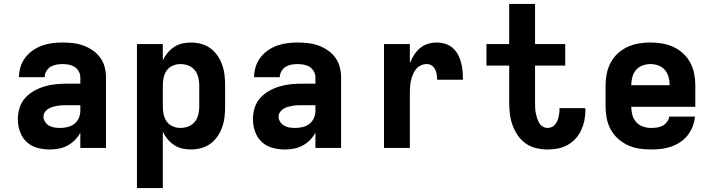

<svg xmlns="http://www.w3.org/2000/svg" viewBox="-20 -755 3640 980"><path d="M234 8Q202 8 170.5 -0.5Q139 -9 116 -30.5Q93 -52 82 -83Q71 -114 71 -146Q71 -175 79.5 -203.5Q88 -232 107.5 -254Q127 -276 152.5 -290.5Q178 -305 206 -313.5Q234 -322 263.5 -325Q293 -328 322 -328H390V-360Q390 -376 382 -390.5Q374 -405 360.5 -413.5Q347 -422 331 -425Q315 -428 298 -428Q283 -428 267 -425Q251 -422 238 -414Q225 -406 216.5 -391.5Q208 -377 208 -361H77Q77 -361 77 -361Q77 -361 77 -362Q77 -388 85 -414Q93 -440 109 -461Q125 -482 147 -497.5Q169 -513 194 -522Q219 -531 245.5 -534.5Q272 -538 298 -538Q325 -538 352 -535Q379 -532 404.5 -523Q430 -514 452.5 -498.5Q475 -483 491 -461.5Q507 -440 514 -413.5Q521 -387 521 -360V0H390V-78Q379 -57 362 -40Q345 -23 324.5 -12Q304 -1 280.5 3.5Q257 8 234 8ZM287 -102Q306 -102 325 -106.5Q344 -111 359 -122.5Q374 -134 382 -152Q390 -170 390 -189V-218H322Q310 -218 297.5 -217.5Q285 -217 273 -215Q261 -213 249 -209.5Q237 -206 226.5 -199.5Q216 -193 209 -182.5Q202 -172 202 -159Q202 -145 210.5 -132.5Q219 -120 231.5 -113Q244 -106 258.5 -104Q273 -102 287 -102Z M679 205V-530H811V-447Q821 -468 835.5 -485.5Q850 -503 869 -515.5Q888 -528 910 -533Q932 -538 955 -538Q981 -538 1007 -531Q1033 -524 1054 -508.5Q1075 -493 1090 -471Q1105 -449 1114 -424Q1123 -399 1126 -372.5Q1129 -346 1129 -320V-210Q1129 -184 1126 -157.5Q1123 -131 1114 -106Q1105 -81 1090 -59Q1075 -37 1054 -21.5Q1033 -6 1007 1Q981 8 955 8Q932 8 910 3Q888 -2 869 -14.5Q850 -27 835.5 -44.5Q821 -62 811 -83V205ZM901 -102Q921 -102 941 -109.5Q961 -117 974 -133Q987 -149 992 -169.5Q997 -190 997 -210V-320Q997 -340 992 -360.5Q987 -381 974 -397Q961 -413 941 -420.5Q921 -428 901 -428Q881 -428 862 -420Q843 -412 831.5 -396Q820 -380 815.5 -360Q811 -340 811 -320V-210Q811 -190 815.5 -170Q820 -150 831.5 -134Q843 -118 862 -110Q881 -102 901 -102Z M1434 8Q1402 8 1370.5 -0.5Q1339 -9 1316 -30.5Q1293 -52 1282 -83Q1271 -114 1271 -146Q1271 -175 1279.5 -203.5Q1288 -232 1307.5 -254Q1327 -276 1352.5 -290.5Q1378 -305 1406 -313.5Q1434 -322 1463.5 -325Q1493 -328 1522 -328H1590V-360Q1590 -376 1582 -390.5Q1574 -405 1560.5 -413.5Q1547 -422 1531 -425Q1515 -428 1498 -428Q1483 -428 1467 -425Q1451 -422 1438 -414Q1425 -406 1416.5 -391.5Q1408 -377 1408 -361H1277Q1277 -361 1277 -361Q1277 -361 1277 -362Q1277 -388 1285 -414Q1293 -440 1309 -461Q1325 -482 1347 -497.5Q1369 -513 1394 -522Q1419 -531 1445.5 -534.5Q1472 -538 1498 -538Q1525 -538 1552 -535Q1579 -532 1604.5 -523Q1630 -514 1652.5 -498.5Q1675 -483 1691 -461.5Q1707 -440 1714 -413.5Q1721 -387 1721 -360V0H1590V-78Q1579 -57 1562 -40Q1545 -23 1524.5 -12Q1504 -1 1480.5 3.5Q1457 8 1434 8ZM1487 -102Q1506 -102 1525 -106.5Q1544 -111 1559 -122.5Q1574 -134 1582 -152Q1590 -170 1590 -189V-218H1522Q1510 -218 1497.5 -217.5Q1485 -217 1473 -215Q1461 -213 1449 -209.5Q1437 -206 1426.5 -199.5Q1416 -193 1409 -182.5Q1402 -172 1402 -159Q1402 -145 1410.5 -132.5Q1419 -120 1431.5 -113Q1444 -106 1458.5 -104Q1473 -102 1487 -102Z M1940 0V-530H2072V-433Q2081 -455 2093.5 -474.5Q2106 -494 2123.5 -509Q2141 -524 2163.5 -531Q2186 -538 2209 -538Q2231 -538 2252.5 -531.5Q2274 -525 2290.5 -510.5Q2307 -496 2317.5 -476.5Q2328 -457 2333.5 -435.5Q2339 -414 2341 -392Q2343 -370 2343 -348H2211Q2211 -362 2209 -375.5Q2207 -389 2201 -401Q2195 -413 2183.5 -420.5Q2172 -428 2158 -428Q2142 -428 2127.5 -421Q2113 -414 2103 -401.5Q2093 -389 2087 -374Q2081 -359 2077.5 -343.5Q2074 -328 2073 -312.5Q2072 -297 2072 -281V0Z M2774 8Q2745 8 2716 1Q2687 -6 2663 -23Q2639 -40 2622.5 -64.5Q2606 -89 2596 -116.5Q2586 -144 2582.5 -173.5Q2579 -203 2579 -232V-420H2463V-530H2579V-735H2711V-530H2865V-420H2711V-232Q2711 -219 2711.5 -205.5Q2712 -192 2714.5 -179Q2717 -166 2721 -153Q2725 -140 2731.5 -128.5Q2738 -117 2749.5 -109.5Q2761 -102 2774 -102Q2785 -102 2795 -106Q2805 -110 2812 -118Q2819 -126 2823.5 -135.5Q2828 -145 2830.5 -155.5Q2833 -166 2834.5 -176.5Q2836 -187 2836 -197Q2836 -199 2835.5 -200Q2835 -201 2835 -203H2967Q2968 -200 2968 -197Q2968 -194 2968 -191Q2968 -165 2962.5 -139Q2957 -113 2946 -89.5Q2935 -66 2917 -46.5Q2899 -27 2876 -14.5Q2853 -2 2827 3Q2801 8 2774 8Z M3303 8Q3273 8 3243 3.5Q3213 -1 3185.5 -13.5Q3158 -26 3135 -46.5Q3112 -67 3097.5 -93.5Q3083 -120 3077 -150Q3071 -180 3071 -210V-320Q3071 -350 3077 -379.5Q3083 -409 3097 -435.5Q3111 -462 3133.5 -482.5Q3156 -503 3183 -515.5Q3210 -528 3240 -533Q3270 -538 3300 -538Q3330 -538 3360 -533Q3390 -528 3417 -515.5Q3444 -503 3466.5 -482.5Q3489 -462 3503 -435.5Q3517 -409 3523 -379.5Q3529 -350 3529 -320V-210H3474H3202Q3202 -189 3207.5 -168.5Q3213 -148 3227 -132Q3241 -116 3261.5 -109Q3282 -102 3303 -102Q3318 -102 3333 -104Q3348 -106 3361.5 -113Q3375 -120 3384.5 -132.5Q3394 -145 3396 -160H3527Q3525 -134 3515.5 -109.5Q3506 -85 3490 -64.5Q3474 -44 3452 -29.5Q3430 -15 3405.5 -6.5Q3381 2 3355 5Q3329 8 3303 8ZM3202 -320H3398Q3398 -341 3392.5 -361.5Q3387 -382 3374 -397.5Q3361 -413 3341 -420.5Q3321 -428 3300 -428Q3279 -428 3259 -420.5Q3239 -413 3226 -397.5Q3213 -382 3207.5 -361.5Q3202 -341 3202 -320Z"/></svg>

Font: Iosevka Curly XBdEx
Style: Regular
Weight: 800
Width: 7
Monospace: yes
Designer: Belleve Invis
Foundry: Belleve Invis
Version: Version 11.1.0; ttfautohint (v1.8.3)